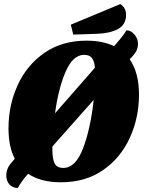

<svg xmlns="http://www.w3.org/2000/svg" viewBox="-20 -881 729 949"><path d="M667 -413Q667 -299 621.5 -199.5Q576 -100 489 -40Q402 20 281 20Q182 20 119 -22Q88 12 68 48Q43 48 27.5 31.5Q12 15 11 -12Q11 -48 35 -75L53 -96Q22 -156 22 -247Q22 -361 67.5 -460.5Q113 -560 200 -620Q287 -680 408 -680Q487 -680 544 -653L551 -661Q588 -703 605 -731Q627 -731 644.5 -710.5Q662 -690 662 -664Q662 -632 636 -604L621 -588Q667 -522 667 -413ZM252 -321 449 -546Q447 -577 435 -593.5Q423 -610 396 -610Q341 -610 305 -528Q269 -446 252 -321ZM443 -387 239 -157V-137Q239 -96 250 -73.5Q261 -51 293 -51Q354 -51 391 -149Q428 -247 443 -387ZM603 -807Q603 -759 563 -737.5Q523 -716 461 -714L342 -710L330 -759L575 -861Q589 -851 596 -838.5Q603 -826 603 -807Z"/></svg>

Font: Sansita ExtraBold Italic
Style: Regular
Weight: 800
Italic angle: -11°
Designer: Pablo Cosgaya
Foundry: Omnibus-Type
Version: Version 1.006